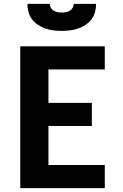

<svg xmlns="http://www.w3.org/2000/svg" viewBox="-20 -975 640 995"><path d="M85 0V-735H523V-615H231V-442H456V-322H231V-120H523V0ZM300 -815Q279 -815 257.5 -817.5Q236 -820 215.5 -827Q195 -834 177 -846Q159 -858 146 -875Q133 -892 127.5 -913Q122 -934 122 -955H238Q238 -944 243.5 -934.5Q249 -925 258.5 -919.5Q268 -914 278.5 -912Q289 -910 300 -910Q311 -910 321.5 -912Q332 -914 341.5 -919.5Q351 -925 356.5 -934.5Q362 -944 362 -955H478Q478 -934 472.5 -913Q467 -892 454 -875Q441 -858 423 -846Q405 -834 384.5 -827Q364 -820 342.5 -817.5Q321 -815 300 -815Z"/></svg>

Font: Iosevka Custom Heavy Extended
Style: Regular
Weight: 900
Width: 7
Monospace: yes
Designer: Belleve Invis
Foundry: Belleve Invis
Version: Version 11.2.4; ttfautohint (v1.8.4)